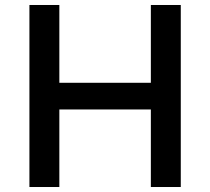

<svg xmlns="http://www.w3.org/2000/svg" viewBox="-20 -750 843 770"><path d="M98 0V-730H218V-418H585V-730H705V0H585V-311H218V0Z"/></svg>

Font: Cazoo Sans Medium
Style: Regular
Weight: 500
Designer: Jonathan Barnbrook, Julián Moncada
Foundry: Barnbrook Fonts
Version: Version 2.000;Glyphs 3.3 (3337)